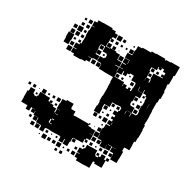

<svg xmlns="http://www.w3.org/2000/svg" viewBox="-162 -864 1026 1035"><g transform="rotate(30 351.0 -346.5)"><path d="M669 -709V-653H663V-644H664V-598H658V-580H660V-554H664V-508H659V-483H656V-428H658V-399H659V-363H658V-343H663V-315H665V-267H663V-239H656V-217H657V-185H628V-184H625V-162H632V-120H631V-91H591V-120H590V-128H568V-154H590V-155H565V-156H542V-154H564V-128H538V-150H537V-125H505V-150H501V-131H481V-151H500V-156H476V-182H474V-158H448V-184H472V-220H477V-245H500V-250H480V-272H498V-284H484V-298H498V-310H480V-332H500V-342H506V-361H501V-365H479V-363H448V-334H415V-308H418V-274H384V-308H387V-334H384V-368H386V-425H385V-453H383V-483H323V-484H294V-511H292V-490H270V-512H291V-516H266V-546H291V-551H296V-571H291V-575H265V-605H241V-601H237V-579H239V-544H264V-518H238V-514H213V-512H232V-490H211V-481H184V-478H138V-488H118V-514H138V-517H117V-545H138V-554H145V-577H146V-604H144V-638H147V-665H163V-667H147V-695H163V-709H192V-710H250V-704H274V-693H293V-669H274V-659H289V-643H273V-658H269V-633H267V-607H291V-610H270V-632H292V-611H331V-606H356V-577H357V-575H385V-547H361V-544H384V-519H386V-546H409V-548H388V-574H409V-578H388V-604H414V-583H416V-606H386V-636H414V-668H417V-695H442V-700H495V-707H523V-709H579V-702H586V-706H613V-709ZM298 -694H324V-668H298ZM121 -691H141V-671H121ZM333 -689H349V-673H333ZM95 -687H107V-675H95ZM397 -685H405V-677H397ZM390 -662H412V-640H390ZM122 -660H140V-642H122ZM586 -659V-660H579V-659ZM93 -659H109V-643H93ZM303 -643V-659H319V-643ZM335 -657H347V-645H335ZM366 -656H376V-646H366ZM589 -656V-643H573V-653H569V-633H540V-632H536V-611H541V-572H562V-554H567V-573H563V-609H592V-610H618V-614H604V-628H618V-642H602V-656ZM87 -635H115V-607H87ZM61 -631H81V-611H61ZM320 -612H302V-630H320ZM560 -612H542V-630H560ZM124 -614V-628H138V-614ZM574 -628H588V-614H574ZM343 -623V-619H339V-623ZM359 -603H383V-579H359ZM60 -602H82V-580H60ZM90 -602H112V-580H90ZM261 -601V-581H241V-601ZM139 -583H123V-599H139ZM559 -583H543V-599H559ZM86 -516H56V-544H54V-578H88V-544H86ZM262 -550H240V-572H262ZM539 -552H540V-571H539ZM124 -554V-568H138V-554ZM95 -555V-567H107V-555ZM276 -556V-566H286V-556ZM421 -539H416V-516H389V-489H449V-466H451V-481H471V-466H484V-478H498V-465H505V-487H507V-514H504V-517H477V-545H475V-546H453V-539H441V-521H421ZM111 -521H91V-541H111ZM457 -535H465V-527H457ZM88 -514H114V-488H88ZM240 -490V-512H262V-490ZM410 -510V-492H392V-510ZM482 -510H500V-492H482ZM541 -365V-364H564V-343H567V-365H593V-369H598V-394H594V-428H597V-455H595V-477H587V-488H568V-508H565V-487H537V-510H535V-487H537V-486H566V-456H540V-422H536V-401H541V-397H567V-365ZM425 -507H437V-495H425ZM587 -465H575V-477H587ZM625 -455V-428H626V-455ZM560 -432H542V-450H560ZM577 -445H585V-437H577ZM571 -401V-421H591V-401ZM556 -406H546V-416H556ZM591 -371H571V-391H591ZM538 -343V-361H536V-343ZM453 -359H469V-343H453ZM483 -343V-359H499V-343ZM421 -331H441V-311H421ZM457 -317V-325H465V-317ZM468 -284H454V-298H468ZM427 -287V-295H435V-287ZM473 -249H449V-273H473ZM391 -271H411V-251H391ZM424 -268H438V-254H424ZM502 -252H504V-268H502ZM389 -94V-93H362V-90H358V-64H355V-37H327V-63H323V-39H299V-63H293V-65H268V-64H234V-65H209V-63H203V-39H179V-63H173V-65H145V-92H142V-93H113V-116H111V-101H91V-121H106V-122H82V-100H60V-121H21V-150H20V-192H27V-215H55V-192H62V-186H79V-193H84V-218H118V-216H146V-197H154V-208H168V-194H157V-192H182V-183H203V-161H208V-184H227V-185H205V-217H207V-245H230V-252H272V-225H275V-221H301V-198H313V-199H397V-205H405V-197H399V-188H418V-185H445V-157H425V-156H446V-126H425V-118H438V-104H424V-117H418V-94ZM112 -242V-220H90V-242ZM181 -241H201V-221H181ZM33 -239H49V-223H33ZM18 -224H4V-238H18ZM154 -238H168V-224H154ZM126 -226V-236H136V-226ZM457 -227V-235H465V-227ZM69 -229V-233H73V-229ZM471 -191H451V-211H471ZM197 -207V-195H185V-207ZM76 -196H66V-206H76ZM433 -203V-199H429V-203ZM211 -156H229V-158H211ZM450 -152H472V-130H450ZM224 -126H211V-122H224ZM540 -100V-122H562V-100ZM204 -121V-99H209V-97H224V-100H210V-121ZM590 -102H572V-120H590ZM469 -119V-103H453V-119ZM513 -119H529V-103H513ZM487 -107V-115H495V-107ZM563 -74H573V-89H589V-73H574V-28H528V-36H517V5H488V6H434V-8H418V-34H434V-37H417V-65H438V-74H445V-97H474V-98H508V-73H513V-66H528V-74H539V-93H563ZM142 -70H120V-92H142ZM380 -90V-72H362V-90ZM108 -74H94V-88H108ZM514 -74V-88H528V-74ZM436 -86V-76H426V-86ZM172 -40H150V-62H172ZM141 -41H121V-61H141ZM214 -44V-58H228V-44ZM408 -58V-44H394V-58ZM276 -46V-56H286V-46ZM248 -48V-54H254V-48ZM233 -9H209V-33H233ZM323 -9H299V-33H323ZM411 -11H391V-31H411ZM260 -12H242V-30H260ZM290 -12H272V-30H290ZM378 -14H364V-28H378ZM337 -17V-25H345V-17ZM194 -18H188V-24H194ZM349 17H333V1H349ZM318 16H304V2H318Z"/></g></svg>

Font: Rubik-Storm
Style: Regular
Weight: 400
Designer: NaN (generative design), Hubert & Fischer (Rubik source font outlines)
Foundry: NaN, Hubert & Fischer
Version: Version 1.000